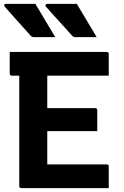

<svg xmlns="http://www.w3.org/2000/svg" viewBox="-20 -967 640 987"><path d="M162 -947Q189 -901 213 -861.5Q237 -822 264 -776H156Q145 -776 139 -782Q113 -811 95.5 -830.5Q78 -850 64.5 -865Q51 -880 37 -896Q23 -912 4 -933Q0 -938 2 -942.5Q4 -947 10 -947ZM375 -947Q402 -901 426 -861.5Q450 -822 477 -776H368Q358 -776 352 -782Q326 -811 308.5 -830.5Q291 -850 277 -865Q263 -880 249 -896Q235 -912 216 -933Q212 -938 214.5 -942.5Q217 -947 223 -947ZM90 0Q79 0 79 -11V-578H41Q30 -578 30 -589V-700H528Q539 -700 539 -689V-578H223V-411H469Q480 -411 480 -400V-293H223V-122H528Q539 -122 539 -111V0Z"/></svg>

Font: Recursive Mn Lnr St
Style: Bold
Weight: 700
Monospace: yes
Version: Version 1.079;hotconv 1.0.112;makeotfexe 2.5.65598; ttfautoh